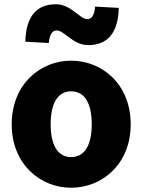

<svg xmlns="http://www.w3.org/2000/svg" viewBox="-20 -868 677 902"><path d="M314 14C459 14 594 -96 594 -284C594 -473 459 -583 314 -583C170 -583 35 -473 35 -284C35 -96 170 14 314 14ZM314 -130C249 -130 218 -190 218 -284C218 -379 249 -439 314 -439C380 -439 411 -379 411 -284C411 -190 380 -130 314 -130ZM394 -656C483 -656 535 -710 538 -831L427 -837C423 -794 410 -778 390 -778C355 -778 314 -848 243 -848C154 -848 102 -794 99 -672L209 -666C214 -710 227 -725 247 -725C282 -725 323 -656 394 -656Z"/></svg>

Font: Noto Sans T Chinese Black
Style: Bold
Weight: 900
Designer: Ryoko NISHIZUKA (kana & ideographs); Paul D. Hunt (Latin, Greek & Cyrillic); Wenlong ZHANG (bopomofo); Sandoll Communica
Foundry: Adobe Systems Incorporated
Version: Version 1.000;PS 1;hotconv 1.0.78;makeotf.lib2.5.61930